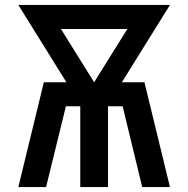

<svg xmlns="http://www.w3.org/2000/svg" viewBox="-20 -755 760 775"><path d="M54 0H166L246 -326H304V0H416V-326H475L554 0H666L563 -423H472L666 -735H54L248 -423H157ZM360 -423 226 -638H494Z"/></svg>

Font: Iosevka Sparkle Semibold
Style: Regular
Weight: 600
Designer: Belleve Invis
Foundry: Belleve Invis
Version: Version 4.5.0; ttfautohint (v1.8.3)